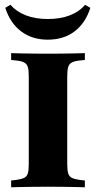

<svg xmlns="http://www.w3.org/2000/svg" viewBox="-20 -797 409 817"><path d="M172.6 -2.4Q147.6 -2.4 120.6 -2Q93.5 -1.6 69 -1.2Q44.4 -0.8 27.4 0V-29L50 -31.5Q71.8 -34.7 83.1 -40.3Q94.4 -46 98.4 -59.3Q102.4 -72.6 102.4 -98.4V-472.6Q102.4 -498.4 98.4 -511.7Q94.4 -525 83.1 -531Q71.8 -537.1 50 -539.5L27.4 -541.9V-571Q44.4 -570.2 69 -569.8Q93.5 -569.4 120.6 -569Q147.6 -568.5 172.6 -568.5H184.7H196Q221.8 -568.5 248.4 -569Q275 -569.4 299.6 -569.8Q324.2 -570.2 341.1 -571V-541.9L318.5 -539.5Q296.8 -537.1 285.5 -531Q274.2 -525 270.2 -511.7Q266.1 -498.4 266.1 -472.6V-98.4Q266.1 -72.6 270.2 -59.3Q274.2 -46 285.5 -40.3Q296.8 -34.7 318.5 -31.5L341.1 -29V0Q324.2 -0.8 299.6 -1.2Q275 -1.6 248.4 -2Q221.8 -2.4 196 -2.4H184.7ZM183.1 -628.2Q116.9 -628.2 70.2 -663.3Q23.4 -698.4 2.4 -763.7L24.2 -776.6Q50.8 -746.8 90.7 -731.5Q130.6 -716.1 183.1 -716.1Q236.3 -716.1 276.6 -731.5Q316.9 -746.8 341.9 -776.6L364.5 -763.7Q343.5 -698.4 297.2 -663.3Q250.8 -628.2 183.1 -628.2Z"/></svg>

Font: Playfair 5pt SemiExpanded Light Black
Style: Regular
Weight: 900
Version: Version 2.203